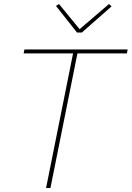

<svg xmlns="http://www.w3.org/2000/svg" viewBox="-20 -947 663 967"><path d="M392 -783H368L262 -917L277 -927L381 -800L529 -927L542 -915ZM619 -678H370L234 0H212L348 -678H99L103 -698H623Z"/></svg>

Font: IBM Plex Sans Thin
Style: Italic
Weight: 100
Italic angle: -11.31°
Designer: Mike Abbink, Paul van der Laan, Pieter van Rosmalen
Foundry: Bold Monday
Version: Version 3.0